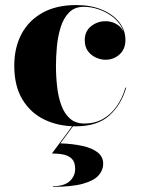

<svg xmlns="http://www.w3.org/2000/svg" viewBox="-20 -490 564 760"><path d="M279.5 10Q211.5 10 156.5 -16.2Q101.5 -42.5 69 -95.8Q36.5 -149 36.5 -230Q36.5 -301.5 65.2 -355.5Q94 -409.5 148.8 -439.8Q203.5 -470 281.5 -470Q340 -470 384 -451.5Q428 -433 452.2 -401.8Q476.5 -370.5 476.5 -332Q476.5 -295.5 453.2 -274.5Q430 -253.5 397.5 -253.5Q379 -253.5 360 -262Q341 -270.5 328.2 -287.5Q315.5 -304.5 315.5 -331Q315.5 -366.5 340.5 -386.2Q365.5 -406 397.5 -406Q428.5 -406 452 -386.8Q475.5 -367.5 475.5 -332H474Q474 -362.5 459.2 -386.5Q444.5 -410.5 420.5 -427.5Q396.5 -444.5 368 -453.8Q339.5 -463 311.5 -463Q275 -463 253 -440.2Q231 -417.5 220 -381.8Q209 -346 205.2 -305.8Q201.5 -265.5 201.5 -230Q201.5 -187 206.2 -146Q211 -105 223 -72.5Q235 -40 257.2 -20.5Q279.5 -1 314 -1Q355 -1 386.8 -18.8Q418.5 -36.5 441.2 -68.5Q464 -100.5 476.5 -143H479.5Q460 -75 412.5 -32.5Q365 10 279.5 10ZM189.5 249.5V247Q234 247 255.8 227.2Q277.5 207.5 277.5 178.5Q277.5 152 264.8 139Q252 126 231.2 121.8Q210.5 117.5 185.5 117.5L270.5 3H274L219 77.5Q267.5 79 306 87.5Q344.5 96 366.5 113.2Q388.5 130.5 388.5 158.5Q388.5 183.5 370.2 204.2Q352 225 308.5 237.2Q265 249.5 189.5 249.5Z"/></svg>

Font: Bodoni Moda 72pt
Style: Bold
Weight: 700
Designer: Owen Earl
Foundry: indestructible type
Version: Version 2.004